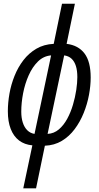

<svg xmlns="http://www.w3.org/2000/svg" viewBox="-20 -780 535 1040"><path d="M106 240.2 155.3 7.3Q112.8 3.4 83.3 -19Q53.7 -41.5 38.1 -81.5Q22.5 -121.6 22.5 -177.2Q22.5 -223.1 31.2 -272.7Q40 -322.3 58.8 -369.1Q77.6 -416 106.9 -454.1Q136.2 -492.2 177 -516.1Q217.8 -540 271 -542.5L315.9 -759.8H385.7L340.8 -542.5Q404.3 -534.7 437.7 -490.5Q471.2 -446.3 471.2 -359.9Q471.2 -315.4 461.9 -265.6Q452.6 -215.8 433.3 -168Q414.1 -120.1 384.5 -80.6Q355 -41 314.7 -16.8Q274.4 7.3 223.1 9.3L175.3 240.2ZM167 -54.7 256.8 -480Q215.8 -476.6 185.5 -446.8Q155.3 -417 135.3 -371.8Q115.2 -326.7 105.2 -274.9Q95.2 -223.1 95.2 -174.8Q95.2 -141.6 103.5 -116Q111.8 -90.3 127.7 -74.5Q143.6 -58.6 167 -54.7ZM237.8 -54.7Q272.5 -56.6 298.8 -79.1Q325.2 -101.6 344.2 -136.7Q363.3 -171.9 375.2 -212.6Q387.2 -253.4 393.1 -292.7Q398.9 -332 398.9 -362.3Q398.9 -397.5 391.1 -422.4Q383.3 -447.3 367.7 -461.9Q352.1 -476.6 327.6 -480Z"/></svg>

Font: Open Sans Condensed
Style: Italic
Weight: 400
Width: 3
Italic angle: -12°
Designer: Monotype Design Team
Foundry: Monotype Imaging Inc.
Version: Version 3.000